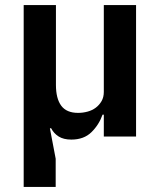

<svg xmlns="http://www.w3.org/2000/svg" viewBox="-20 -542 633 762"><path d="M74 200V-522H202V-205Q202 -151 223 -122.5Q244 -94 290 -94Q309 -94 327.5 -99Q346 -104 360 -114.5Q374 -125 383 -140.5Q392 -156 392 -177V-522H520V0H392V-87H387Q373 -47 343 -17.5Q313 12 263 12Q232 12 212.5 -0.5Q193 -13 183 -33H178L201 88V200Z"/></svg>

Font: IBM Plex Sans Thai SemiBold
Style: Regular
Weight: 600
Designer: Mike Abbink, Paul van der Laan, Pieter van Rosmalen, Ben Mitchell, Mark Frömberg
Foundry: Bold Monday
Version: Version 1.1